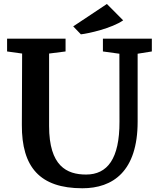

<svg xmlns="http://www.w3.org/2000/svg" viewBox="-20 -958 816 991"><path d="M397.5 -780.8C436 -784.7 558.1 -812.5 615.7 -853L531.7 -937.5L357.9 -821.8ZM92.8 -313C91.8 -95.7 185.5 13.7 405.3 13.7C562 13.7 690.4 -72.8 690.4 -330.1V-680.7L763.7 -692.4V-758.3H511.2V-692.4L596.2 -680.7L596.7 -329.6C597.2 -138.2 534.2 -57.1 424.3 -57.1C324.7 -57.1 233.4 -100.6 233.4 -307.6V-681.6L318.4 -692.4V-758.3H16.6V-692.4L94.2 -681.6C93.8 -560.5 92.8 -432.1 92.8 -313Z"/></svg>

Font: Merriweather
Style: Bold
Weight: 700
Designer: Eben Sorkin ( eben@eyebytes.com )
Foundry: Sorkin Type Co.
Version: Version 1.003